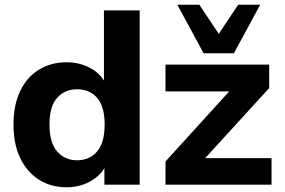

<svg xmlns="http://www.w3.org/2000/svg" viewBox="-20 -780 1202 811"><path d="M261 11Q195 11 144.5 -21Q94 -53 65.5 -112Q37 -171 37 -254Q37 -336 65 -395Q93 -454 144 -485.5Q195 -517 261 -517Q321 -517 368.5 -488.5Q416 -460 432 -412H419V-736H570V0H421V-99H434Q418 -49 370 -19Q322 11 261 11ZM306 -103Q358 -103 390 -140Q422 -177 422 -254Q422 -331 390 -367Q358 -403 306 -403Q254 -403 221.5 -367Q189 -331 189 -254Q189 -177 221.5 -140Q254 -103 306 -103ZM679 0V-98L981 -430V-394H679V-507H1117V-408L811 -73L810 -112H1127V0ZM840 -555 729 -760H822L904 -637L986 -760H1079L968 -555Z"/></svg>

Font: Mulish ExtraLight ExtraBold
Style: Regular
Weight: 800
Version: Version 3.603